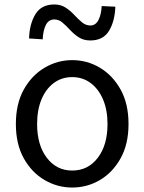

<svg xmlns="http://www.w3.org/2000/svg" viewBox="-20 -826 646 859"><path d="M303 13Q237 13 179.5 -20.5Q122 -54 86.5 -117.5Q51 -181 51 -271Q51 -362 86.5 -425.5Q122 -489 179.5 -523Q237 -557 303 -557Q370 -557 427 -523Q484 -489 519.5 -425.5Q555 -362 555 -271Q555 -181 519.5 -117.5Q484 -54 427 -20.5Q370 13 303 13ZM303 -63Q374 -63 417.5 -120Q461 -177 461 -271Q461 -334 441 -381Q421 -428 385.5 -454.5Q350 -481 303 -481Q256 -481 220.5 -454.5Q185 -428 165.5 -381Q146 -334 146 -271Q146 -177 189.5 -120Q233 -63 303 -63ZM384 -645Q354 -645 332.5 -659Q311 -673 293.5 -692Q276 -711 259.5 -725Q243 -739 223 -739Q198 -739 185.5 -715Q173 -691 171 -650L110 -654Q112 -719 138.5 -762.5Q165 -806 223 -806Q252 -806 273.5 -792Q295 -778 312.5 -759Q330 -740 347 -726Q364 -712 384 -712Q408 -712 420.5 -736.5Q433 -761 435 -799L496 -796Q494 -732 468 -688.5Q442 -645 384 -645Z"/></svg>

Font: Source Han Sans SC
Style: Regular
Weight: 400
Designer: Ryoko NISHIZUKA 西塚涼子 (kana, bopomofo & ideographs); Paul D. Hunt (Latin, Greek & Cyrillic); Sandoll Communications 산돌커뮤니
Foundry: Adobe
Version: Version 2.002;hotconv 1.0.116;makeotfexe 2.5.65601; ttfautoh